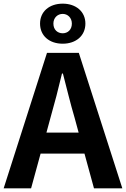

<svg xmlns="http://www.w3.org/2000/svg" viewBox="-24 -1030 689 1050"><path d="M252 -386C274 -463 296 -547 315 -628H320C341 -548 361 -463 384 -386L406 -305H230ZM-4 0H146L198 -190H438L490 0H645L407 -741H233ZM319 -848C291 -848 268 -867 268 -901C268 -933 291 -954 319 -954C346 -954 369 -933 369 -901C369 -867 346 -848 319 -848ZM319 -791C391 -791 443 -834 443 -901C443 -967 391 -1010 319 -1010C246 -1010 195 -967 195 -901C195 -834 246 -791 319 -791Z"/></svg>

Font: Source Han Sans JP
Style: Bold
Weight: 700
Designer: Ryoko NISHIZUKA 西塚涼子 (kana, bopomofo & ideographs); Paul D. Hunt (Latin, Greek & Cyrillic); Sandoll Communications 산돌커뮤니
Foundry: Adobe
Version: Version 2.002;hotconv 1.0.116;makeotfexe 2.5.65601